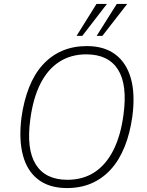

<svg xmlns="http://www.w3.org/2000/svg" viewBox="-20 -947 746 975"><path d="M320 8Q231 8 174.5 -35Q118 -78 96.5 -158Q75 -238 89 -350Q101 -436 128 -504Q155 -572 197.5 -618.5Q240 -665 296 -689Q352 -713 421 -713Q510 -713 566.5 -670Q623 -627 645 -547.5Q667 -468 652 -355Q640 -269 612.5 -201Q585 -133 542.5 -86.5Q500 -40 444.5 -16Q389 8 320 8ZM322 -34Q401 -34 459.5 -72Q518 -110 555.5 -184Q593 -258 607 -364Q628 -517 579 -594Q530 -671 418 -671Q340 -671 281 -633Q222 -595 185 -521.5Q148 -448 134 -342Q113 -189 162 -111.5Q211 -34 322 -34ZM369 -765 470 -927H523L398 -765ZM471 -765 573 -927H626L500 -765Z"/></svg>

Font: Nunito Sans 10pt SemiCondensed ExtraLight
Style: Italic
Weight: 250
Width: 4
Italic angle: -9°
Designer: Vernon Adams
Foundry: Vernon Adams
Version: Version 3.101;gftools[0.9.27]